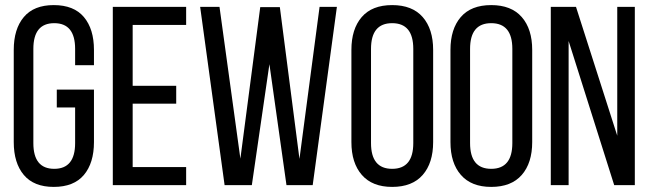

<svg xmlns="http://www.w3.org/2000/svg" viewBox="-20 -727 2553 754"><path d="M191 -707Q270 -707 309.5 -660Q349 -613 349 -531V-471H275V-535Q275 -636 193 -636Q111 -636 111 -535V-165Q111 -64 193 -64Q275 -64 275 -165V-305H203V-375H349V-169Q349 -87 309.5 -40Q270 7 191 7Q113 7 73.5 -40Q34 -87 34 -169V-531Q34 -613 73.5 -660Q113 -707 191 -707Z M501 -390H672V-320H501V-71H711V0H423V-700H711V-629H501Z M1038 -475 969 0H862L766 -700H842L924 -104L1002 -699H1079L1156 -103L1235 -700H1303L1208 0H1105Z M1360 -169V-531Q1360 -613 1400.5 -660Q1441 -707 1520 -707Q1599 -707 1640 -660Q1681 -613 1681 -531V-169Q1681 -87 1640 -40Q1599 7 1520 7Q1442 7 1401 -40Q1360 -87 1360 -169ZM1437 -535V-165Q1437 -64 1520 -64Q1603 -64 1603 -165V-535Q1603 -636 1520 -636Q1437 -636 1437 -535Z M1749 -169V-531Q1749 -613 1789.5 -660Q1830 -707 1909 -707Q1988 -707 2029 -660Q2070 -613 2070 -531V-169Q2070 -87 2029 -40Q1988 7 1909 7Q1831 7 1790 -40Q1749 -87 1749 -169ZM1826 -535V-165Q1826 -64 1909 -64Q1992 -64 1992 -165V-535Q1992 -636 1909 -636Q1826 -636 1826 -535Z M2213 -566V0H2143V-700H2242L2404 -194V-700H2473V0H2392Z"/></svg>

Font: TypoPRO Bebas Neue
Style: Regular
Weight: 400
Designer: Ryoichi Tsunekawa
Foundry: Ryoichi Tsunekawa
Version: Version 001.003